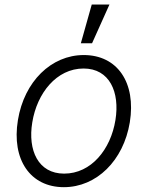

<svg xmlns="http://www.w3.org/2000/svg" viewBox="-20 -788 631 820"><path d="M325.3 -603.3H373.2L447.4 -768.5H371.8ZM252.8 11.4C392 11.4 507.5 -101.9 534.4 -265.6C561.8 -435 481.5 -552.9 337.7 -552.9C198.9 -552.9 83.5 -440 56.5 -275.2C28.8 -106.2 109.4 11.4 252.8 11.4ZM253.9 -46.5C143.1 -46.5 98 -146 117.9 -265.6C138.1 -390.3 221.6 -495.4 337 -495.4C447.8 -495.4 492.5 -394.9 473 -275.2C452.8 -149.9 369.7 -46.5 253.9 -46.5Z"/></svg>

Font: TID UI Light
Style: Italic
Weight: 300
Italic angle: -9.39999°
Designer: The TID Project Authors
Foundry: Bakken & Bæck
Version: Version 1.001;hotconv 1.0.109;makeotfexe 2.5.65596